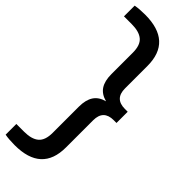

<svg xmlns="http://www.w3.org/2000/svg" viewBox="-354 -839 1090 1090"><g transform="rotate(45 191.0 -294.0)"><path d="M62 230Q39.5 230 19.5 228.5Q-0.5 227 -16.5 224V138H46Q105.5 138 135.2 113Q165 88 165 27.5V-182.5Q165 -236.5 186 -268.8Q207 -301 252.5 -313Q207 -325 186 -357Q165 -389 165 -443.5V-615.5Q165 -676 135.2 -701Q105.5 -726 46 -726H-16.5V-812Q-0.5 -815 19.5 -816.5Q39.5 -818 62 -818Q277 -818 277 -621V-441Q277 -358 359 -358H381.5V-268H359Q277 -268 277 -185V33Q277 230 62 230Z"/></g></svg>

Font: Encode Sans Expanded Expanded Medium
Style: Regular
Weight: 500
Width: 7
Designer: Multiple Designers
Foundry: Impallari Type
Version: Version 3.000; ttfautohint (v1.8.3) -l 8 -r 50 -G 200 -x 14 